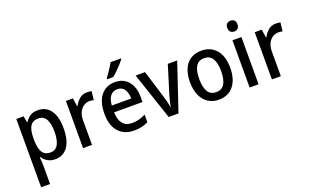

<svg xmlns="http://www.w3.org/2000/svg" viewBox="-104 -1293 3315 2059"><g transform="rotate(-20 1553.5 -263.0)"><path d="M324 -549Q414 -549 466.5 -479Q519 -409 519 -270Q519 -134 466.5 -62Q414 10 325 10Q272 10 236 -12Q200 -34 178 -68H172Q174 -48 176 -25.5Q178 -3 178 14V240H76V-539H159L173 -467H178Q201 -505 236 -527Q271 -549 324 -549ZM299 -464Q235 -464 207 -420.5Q179 -377 178 -287V-268Q178 -173 205.5 -124.5Q233 -76 301 -76Q359 -76 387 -127.5Q415 -179 415 -271Q415 -363 387 -413.5Q359 -464 299 -464Z M884 -549Q897 -549 911 -547.5Q925 -546 937 -544L926 -445Q916 -448 903 -449.5Q890 -451 879 -451Q842 -451 811 -430.5Q780 -410 762 -372Q744 -334 744 -282V0H642V-539H722L736 -445H741Q763 -489 799 -519Q835 -549 884 -549Z M1203 -549Q1301 -549 1355.5 -482.5Q1410 -416 1410 -307V-247H1086Q1088 -162 1124.5 -117.5Q1161 -73 1229 -73Q1273 -73 1309.5 -83Q1346 -93 1385 -112V-26Q1348 -7 1310 1.5Q1272 10 1223 10Q1110 10 1046.5 -62.5Q983 -135 983 -266Q983 -402 1042 -475.5Q1101 -549 1203 -549ZM1202 -469Q1152 -469 1122.5 -432.5Q1093 -396 1088 -324H1310Q1309 -387 1283 -428Q1257 -469 1202 -469ZM1353 -756Q1339 -737 1313 -708.5Q1287 -680 1258 -652Q1229 -624 1206 -606H1138V-618Q1162 -650 1189 -691Q1216 -732 1234 -766H1353Z M1619 0 1438 -539H1545L1641 -228Q1651 -196 1660 -160Q1669 -124 1672 -96H1677Q1680 -119 1689 -154Q1698 -189 1707 -221L1805 -539H1912L1731 0Z M2420 -270Q2420 -141 2360 -65.5Q2300 10 2189 10Q2120 10 2069 -24Q2018 -58 1989.5 -121Q1961 -184 1961 -270Q1961 -403 2021 -476Q2081 -549 2192 -549Q2294 -549 2357 -477Q2420 -405 2420 -270ZM2066 -270Q2066 -177 2096 -126.5Q2126 -76 2191 -76Q2256 -76 2286 -126Q2316 -176 2316 -270Q2316 -364 2285.5 -413.5Q2255 -463 2190 -463Q2125 -463 2095.5 -413.5Q2066 -364 2066 -270Z M2595 -744Q2620 -744 2636 -729.5Q2652 -715 2652 -683Q2652 -651 2636 -636Q2620 -621 2595 -621Q2569 -621 2552.5 -636Q2536 -651 2536 -683Q2536 -715 2552.5 -729.5Q2569 -744 2595 -744ZM2645 -539V0H2543V-539Z M3039 -549Q3052 -549 3066 -547.5Q3080 -546 3092 -544L3081 -445Q3071 -448 3058 -449.5Q3045 -451 3034 -451Q2997 -451 2966 -430.5Q2935 -410 2917 -372Q2899 -334 2899 -282V0H2797V-539H2877L2891 -445H2896Q2918 -489 2954 -519Q2990 -549 3039 -549Z"/></g></svg>

Font: Noto Sans Telugu SemiCondensed Medium
Style: Regular
Weight: 500
Width: 4
Designer: Jelle Bosma - Monotype Design Team
Foundry: Monotype Imaging Inc.
Version: Version 2.005; ttfautohint (v1.8.4.7-5d5b)